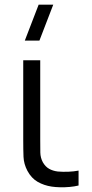

<svg xmlns="http://www.w3.org/2000/svg" viewBox="-20 -800 396 828"><path d="M202.8 4.7Q170 -0.2 142.8 -15.6Q115.7 -31 98.2 -63.3Q82.7 -92.8 81.4 -123.5Q80.2 -154.2 80.2 -195.7V-540H153.5V-198.3Q153.5 -164 153.9 -142Q154.3 -120 164.5 -100.7Q175.5 -81.2 191.9 -72Q208.3 -62.8 229.5 -60.3Q251 -58.5 274.7 -59.4Q298.3 -60.3 318.8 -64.3V0Q301.2 4.3 280.3 6.2Q259.5 8 239.3 7.6Q219.2 7.2 202.8 4.7ZM87 -625H150L209.7 -780H146.7Z"/></svg>

Font: Manrope Variable Light
Style: Regular
Weight: 200
Designer: Mikhail Sharanda
Foundry: Mikhail Sharanda
Version: Version 4.505